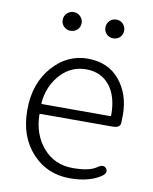

<svg xmlns="http://www.w3.org/2000/svg" viewBox="-85 -812 708 889"><g transform="rotate(10 269.0 -367.5)"><path d="M304 13Q198 13 129 -61Q56 -138 56 -264.5Q56 -391 128 -471Q196 -547 291.5 -547Q387 -547 441.5 -481.5Q496 -416 496 -318Q496 -299 495 -280Q493 -257 458 -257H120Q115 -257 115 -252Q117 -159 170.5 -97.5Q224 -36 310 -36Q386 -36 420 -59Q449 -80 463 -60Q476 -40 445 -21Q391 13 304 13ZM115 -308Q115 -303 120 -303H438Q443 -303 443 -308Q443 -398 402.5 -447.5Q362 -497 292.5 -497Q223 -497 175 -446Q123 -392 115 -308ZM189.5 -660Q171 -660 158 -672.5Q145 -685 145 -703.5Q145 -722 158 -735Q171 -748 189.5 -748Q208 -748 221 -735Q234 -722 234 -703.5Q234 -685 221 -672.5Q208 -660 189.5 -660ZM390 -660Q371 -660 358.5 -672.5Q346 -685 346 -703.5Q346 -722 358.5 -735Q371 -748 390 -748Q409 -748 421.5 -735Q434 -722 434 -703.5Q434 -685 421.5 -672.5Q409 -660 390 -660Z"/></g></svg>

Font: Resource Han Rounded JP Light
Style: Regular
Weight: 300
Designer: Cyano Hao (round all glyphs); Ryoko NISHIZUKA 西塚涼子 (kana, bopomofo & ideographs); Paul D. Hunt (Latin, Greek & Cyrillic)
Foundry: Cyano Hao
Version: 0.990